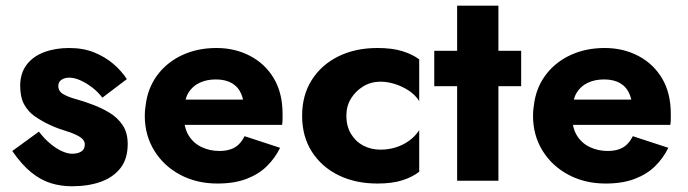

<svg xmlns="http://www.w3.org/2000/svg" viewBox="-20 -640 2435 680"><path d="M117.8 -173.8 23.5 -105.2Q57 -56.7 90.7 -29.5Q124.3 -2.3 159.9 8.7Q195.5 19.7 234.7 19.7Q291.7 19.7 335.7 4.3Q379.7 -11 406 -43.8Q432.3 -76.7 432.3 -130Q432.3 -170 414.3 -196.8Q396.3 -223.5 367.7 -240.8Q339 -258.2 306 -270.2Q277.3 -281.2 249.4 -288.8Q221.5 -296.3 204 -306.6Q186.5 -316.8 186.5 -335.5Q186.5 -350.2 197.9 -357.6Q209.3 -365 224.7 -365Q243.7 -365 265 -355.4Q286.3 -345.8 306.8 -330Q327.3 -314.2 342.5 -294L429.2 -359.8Q410.2 -389.3 381 -414.1Q351.8 -438.8 313.4 -454.4Q275 -470 224.8 -470Q176 -470 136.3 -455.2Q96.5 -440.3 74 -410.2Q51.5 -380 51.5 -336.2Q51.5 -296 65.6 -270.2Q79.7 -244.3 103.9 -227.6Q128.2 -210.8 157.5 -197.2Q184.5 -184.7 213.3 -176.1Q242.2 -167.5 261.2 -156.2Q280.3 -144.8 280.3 -128.3Q280.3 -111.2 267.7 -103.3Q255.2 -95.5 235.3 -95.5Q219.5 -95.5 199.3 -104.6Q179.2 -113.7 158.1 -131.2Q137 -148.7 117.8 -173.8Z M552 -197.8H979.2L962.5 -287.3H552ZM845.3 -244.7V-217.8L979.2 -197.8Q980.8 -209.8 980.8 -220.5Q980.7 -231.2 980.7 -237.2Q980.7 -310.2 950.2 -361.8Q919.7 -413.5 866.1 -441.8Q812.5 -470 746.8 -470Q681.7 -470 629 -446.5Q576.3 -423 542.1 -380.3Q507.8 -337.7 497.8 -280.7Q495.8 -268.7 494.3 -255.8Q492.8 -243 492.8 -230Q492.8 -161 526.4 -106.5Q560 -52 618.3 -21Q676.5 10 750 10Q810.5 10 853.6 -6.7Q896.7 -23.3 925.3 -51.6Q954 -79.8 972 -116.5L846.2 -157.7Q837.5 -140.2 825.3 -128.3Q813.2 -116.5 795.9 -110.9Q778.7 -105.3 757.5 -105.3Q722.5 -105.3 693.6 -119.3Q664.7 -133.2 648 -160.5Q631.3 -187.8 631.3 -230L633.3 -254.7Q633.3 -288.3 647.4 -311.6Q661.5 -334.8 686.6 -346.7Q711.7 -358.7 744.7 -358.7Q778.5 -358.7 801.3 -345.3Q824.2 -332 834.7 -306.6Q845.3 -281.2 845.3 -244.7Z M1206.7 -230Q1206.7 -264.5 1223.1 -291.1Q1239.5 -317.7 1266.7 -334.2Q1293.8 -350.7 1327.7 -350.7Q1352.8 -350.7 1378.9 -342.3Q1405 -334 1427.7 -319.2Q1450.3 -304.5 1464.7 -282V-429.8Q1440.7 -447.7 1405 -458.8Q1369.3 -470 1316.5 -470Q1238.8 -470 1178.9 -440.6Q1119 -411.2 1084.5 -357.2Q1050 -303.2 1050 -230Q1050 -156.7 1084.5 -102.7Q1119 -48.8 1178.9 -19.4Q1238.8 10 1316.5 10Q1369.3 10 1405 -1.5Q1440.7 -13 1464.7 -31.8V-179Q1450.3 -157 1428.8 -141.5Q1407.3 -126 1381.7 -118Q1356 -110 1327.7 -110Q1293.8 -110 1266.7 -124.3Q1239.5 -138.7 1223.1 -165.9Q1206.7 -193.2 1206.7 -230Z M1518 -460V-334.7H1825.8V-460ZM1599 -620V0H1745.2V-620Z M1927 -197.8H2354.2L2337.5 -287.3H1927ZM2220.3 -244.7V-217.8L2354.2 -197.8Q2355.8 -209.8 2355.8 -220.5Q2355.7 -231.2 2355.7 -237.2Q2355.7 -310.2 2325.2 -361.8Q2294.7 -413.5 2241.1 -441.8Q2187.5 -470 2121.8 -470Q2056.7 -470 2004 -446.5Q1951.3 -423 1917.1 -380.3Q1882.8 -337.7 1872.8 -280.7Q1870.8 -268.7 1869.3 -255.8Q1867.8 -243 1867.8 -230Q1867.8 -161 1901.4 -106.5Q1935 -52 1993.3 -21Q2051.5 10 2125 10Q2185.5 10 2228.6 -6.7Q2271.7 -23.3 2300.3 -51.6Q2329 -79.8 2347 -116.5L2221.2 -157.7Q2212.5 -140.2 2200.3 -128.3Q2188.2 -116.5 2170.9 -110.9Q2153.7 -105.3 2132.5 -105.3Q2097.5 -105.3 2068.6 -119.3Q2039.7 -133.2 2023 -160.5Q2006.3 -187.8 2006.3 -230L2008.3 -254.7Q2008.3 -288.3 2022.4 -311.6Q2036.5 -334.8 2061.6 -346.7Q2086.7 -358.7 2119.7 -358.7Q2153.5 -358.7 2176.3 -345.3Q2199.2 -332 2209.7 -306.6Q2220.3 -281.2 2220.3 -244.7Z"/></svg>

Font: Jost* Book
Style: Regular
Weight: 400
Version: Version 3.000